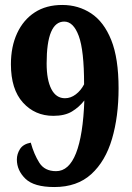

<svg xmlns="http://www.w3.org/2000/svg" viewBox="-20 -744 531 774"><path d="M199 10Q117 10 82.5 -23.5Q48 -57 48 -101Q48 -123 60.5 -143Q73 -163 104 -169Q117 -122 138.5 -88Q160 -54 206 -54Q258 -54 286.5 -126.5Q315 -199 320 -339Q299 -312 270 -294.5Q241 -277 195 -277Q121 -277 72.5 -330.5Q24 -384 24 -485Q24 -556 49 -610Q74 -664 120 -694Q166 -724 231 -724Q296 -724 347.5 -690Q399 -656 428.5 -582.5Q458 -509 458 -388Q458 -274 431.5 -184Q405 -94 348 -42Q291 10 199 10ZM242 -348Q265 -348 285.5 -363.5Q306 -379 319 -404Q319 -541 297.5 -599Q276 -657 239 -657Q168 -657 168 -488Q168 -422 187 -385Q206 -348 242 -348Z"/></svg>

Font: Noto Serif Tamil Condensed ExtraBold
Style: Regular
Weight: 800
Width: 3
Designer: Indian Type Foundry, Tom Grace, and the Monotype Design Team
Foundry: Monotype Imaging Inc.
Version: Version 2.004; ttfautohint (v1.8.4.7-5d5b)